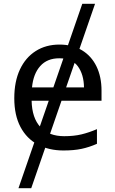

<svg xmlns="http://www.w3.org/2000/svg" viewBox="-20 -780 604 1008"><path d="M479 -760 144 208H77L412 -760ZM292 -546Q361 -546 410.5 -516Q460 -486 486.5 -431.5Q513 -377 513 -304V-251H146Q148 -160 192.5 -112.5Q237 -65 317 -65Q368 -65 407.5 -74.5Q447 -84 489 -102V-25Q448 -7 408 1.5Q368 10 313 10Q237 10 178.5 -21Q120 -52 87.5 -113.5Q55 -175 55 -264Q55 -352 84.5 -415Q114 -478 167.5 -512Q221 -546 292 -546ZM291 -474Q228 -474 191.5 -433.5Q155 -393 148 -321H421Q420 -389 389 -431.5Q358 -474 291 -474Z"/></svg>

Font: Noto Sans IKEA
Style: Regular
Weight: 400
Designer: Monotype Design Team
Foundry: Monotype Imaging Inc.
Version: Version 2.001